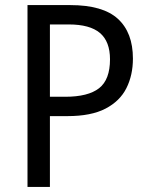

<svg xmlns="http://www.w3.org/2000/svg" viewBox="-20 -734 586 754"><path d="M256 -714Q384 -714 443 -660Q502 -606 502 -504Q502 -439 476.5 -388Q451 -337 394.5 -307.5Q338 -278 245 -278H176V0H88V-714ZM250 -638H176V-354H236Q326 -354 369 -387.5Q412 -421 412 -501Q412 -571 372.5 -604.5Q333 -638 250 -638Z"/></svg>

Font: Noto Sans Ethiopic SemCond
Style: Regular
Weight: 400
Width: 4
Designer: Monotype Design Team
Foundry: Monotype Imaging Inc.
Version: Version 2.102; ttfautohint (v1.8.4.7-5d5b)